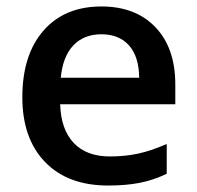

<svg xmlns="http://www.w3.org/2000/svg" viewBox="-20 -570 616 600"><path d="M317.9 9.8Q191.9 9.8 120.8 -63.7Q49.8 -137.2 49.8 -266.1Q49.8 -398.4 115.7 -474.1Q181.6 -549.8 296.9 -549.8Q403.8 -549.8 465.8 -484.9Q527.8 -419.9 527.8 -306.2V-244.1H168Q170.4 -165.5 210.4 -123.3Q250.5 -81.1 323.2 -81.1Q371.1 -81.1 412.4 -90.1Q453.6 -99.1 501 -120.1V-26.9Q459 -6.8 416 1.5Q373 9.8 317.9 9.8ZM296.9 -462.9Q242.2 -462.9 209.2 -428.2Q176.3 -393.6 169.9 -327.1H415Q414.1 -394 382.8 -428.5Q351.6 -462.9 296.9 -462.9Z"/></svg>

Font: f0_41667          
Style: Regular
Weight: 600
Foundry: Ascender Corporation
Version: Version 1.10